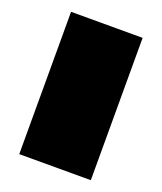

<svg xmlns="http://www.w3.org/2000/svg" viewBox="-104 -593 560 663"><g transform="rotate(20 175.5 -261.5)"><path d="M44 0V-523H307V0Z"/></g></svg>

Font: Tomorrow ExtraBold
Style: Regular
Weight: 800
Designer: Tony de Marco, Monica Rizzolli
Foundry: Just in Type
Version: Version 2.002